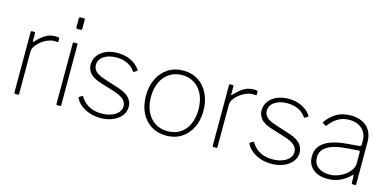

<svg xmlns="http://www.w3.org/2000/svg" viewBox="-70 -1150 3201 1568"><g transform="rotate(15 1531.0 -366.0)"><path d="M100 0Q96 0 93.5 -2.5Q91 -5 91 -9V-521Q91 -530 99 -530H120Q128 -530 128 -522V-454Q128 -449 130 -448Q132 -447 136 -451Q166 -484 192 -503.5Q218 -523 243 -531.5Q268 -540 295 -540Q330 -540 330 -530V-504Q330 -499 325 -499Q321 -499 314.5 -499.5Q308 -500 295 -500Q271 -500 242.5 -488.5Q214 -477 189 -457.5Q164 -438 147.5 -414Q131 -390 131 -365V-9Q131 0 122 0H100Z M487 -12Q487 -5 485 -2.5Q483 0 475 0H458Q451 0 449 -2Q447 -4 447 -10V-520Q447 -530 456 -530H478Q487 -530 487 -520ZM492 -660Q492 -644 480 -644H453Q446 -644 444 -648Q442 -652 442 -658V-729Q442 -742 454 -742H480Q492 -742 492 -729Z M982 -426Q959 -461 918.5 -481.5Q878 -502 823 -502Q759 -502 717 -474Q675 -446 675 -398Q675 -373 694.5 -349.5Q714 -326 772 -307L907 -263Q966 -244 994.5 -212Q1023 -180 1023 -137Q1023 -94 996.5 -61Q970 -28 924 -9Q878 10 821 10Q748 10 690.5 -21Q633 -52 608 -101Q607 -104 607 -106.5Q607 -109 610 -111L632 -125Q634 -127 637 -126.5Q640 -126 641 -124Q659 -94 685 -72.5Q711 -51 745 -39.5Q779 -28 821 -28Q866 -28 902.5 -41Q939 -54 960 -77.5Q981 -101 981 -132Q981 -166 953.5 -190Q926 -214 863 -233L760 -265Q685 -288 659 -320.5Q633 -353 633 -390Q633 -436 658 -469.5Q683 -503 726.5 -521.5Q770 -540 824 -540Q886 -540 936 -516Q986 -492 1015 -448Q1017 -445 1016.5 -443.5Q1016 -442 1014 -440L991 -425Q989 -424 986.5 -424Q984 -424 982 -426Z M1378 10Q1305 10 1250 -24.5Q1195 -59 1165 -120.5Q1135 -182 1135 -262Q1135 -344 1165.5 -406.5Q1196 -469 1251 -504.5Q1306 -540 1379 -540Q1452 -540 1506 -505Q1560 -470 1590.5 -407.5Q1621 -345 1621 -264Q1621 -183 1590.5 -121.5Q1560 -60 1505.5 -25Q1451 10 1378 10ZM1380 -28Q1442 -28 1486.5 -57.5Q1531 -87 1555 -140Q1579 -193 1579 -264Q1579 -335 1554.5 -388.5Q1530 -442 1485 -472Q1440 -502 1379 -502Q1318 -502 1272.5 -472Q1227 -442 1202 -388.5Q1177 -335 1177 -264Q1177 -194 1202 -140.5Q1227 -87 1272.5 -57.5Q1318 -28 1380 -28Z M1777 0Q1773 0 1770.5 -2.5Q1768 -5 1768 -9V-521Q1768 -530 1776 -530H1797Q1805 -530 1805 -522V-454Q1805 -449 1807 -448Q1809 -447 1813 -451Q1843 -484 1869 -503.5Q1895 -523 1920 -531.5Q1945 -540 1972 -540Q2007 -540 2007 -530V-504Q2007 -499 2002 -499Q1998 -499 1991.5 -499.5Q1985 -500 1972 -500Q1948 -500 1919.5 -488.5Q1891 -477 1866 -457.5Q1841 -438 1824.5 -414Q1808 -390 1808 -365V-9Q1808 0 1799 0H1777Z M2427 -426Q2404 -461 2363.5 -481.5Q2323 -502 2268 -502Q2204 -502 2162 -474Q2120 -446 2120 -398Q2120 -373 2139.5 -349.5Q2159 -326 2217 -307L2352 -263Q2411 -244 2439.5 -212Q2468 -180 2468 -137Q2468 -94 2441.5 -61Q2415 -28 2369 -9Q2323 10 2266 10Q2193 10 2135.5 -21Q2078 -52 2053 -101Q2052 -104 2052 -106.5Q2052 -109 2055 -111L2077 -125Q2079 -127 2082 -126.5Q2085 -126 2086 -124Q2104 -94 2130 -72.5Q2156 -51 2190 -39.5Q2224 -28 2266 -28Q2311 -28 2347.5 -41Q2384 -54 2405 -77.5Q2426 -101 2426 -132Q2426 -166 2398.5 -190Q2371 -214 2308 -233L2205 -265Q2130 -288 2104 -320.5Q2078 -353 2078 -390Q2078 -436 2103 -469.5Q2128 -503 2171.5 -521.5Q2215 -540 2269 -540Q2331 -540 2381 -516Q2431 -492 2460 -448Q2462 -445 2461.5 -443.5Q2461 -442 2459 -440L2436 -425Q2434 -424 2431.5 -424Q2429 -424 2427 -426Z M2932 -72Q2891 -31 2844.5 -10.5Q2798 10 2742 10Q2663 10 2617.5 -29Q2572 -68 2572 -135Q2572 -186 2599.5 -222Q2627 -258 2682 -279.5Q2737 -301 2819 -308L2924 -317Q2932 -318 2936.5 -321.5Q2941 -325 2941 -332V-363Q2941 -427 2900.5 -464.5Q2860 -502 2792 -502Q2740 -502 2699 -478.5Q2658 -455 2624 -410Q2621 -406 2619 -405Q2617 -404 2614 -406L2590 -421Q2588 -423 2587.5 -425Q2587 -427 2590 -431Q2622 -478 2672.5 -509Q2723 -540 2794 -540Q2851 -540 2893 -519.5Q2935 -499 2958 -460Q2981 -421 2981 -367V-10Q2981 -4 2978.5 -2Q2976 0 2971 0H2953Q2949 0 2946.5 -2Q2944 -4 2944 -9L2942 -70Q2940 -82 2932 -72ZM2941 -266Q2941 -282 2927 -280L2838 -273Q2779 -269 2736.5 -258Q2694 -247 2667 -230Q2640 -213 2627 -190Q2614 -167 2614 -138Q2614 -86 2650.5 -57Q2687 -28 2748 -28Q2785 -28 2820.5 -41.5Q2856 -55 2884 -77Q2912 -100 2926.5 -124.5Q2941 -149 2941 -171V-266Z"/></g></svg>

Font: Libre Franklin Thin
Style: Regular
Weight: 100
Designer: Pablo Impallari, Rodrigo Fuenzalida, Nhung Nguyen
Foundry: Impallari Type
Version: Version 3.000